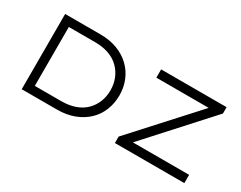

<svg xmlns="http://www.w3.org/2000/svg" viewBox="-84 -1124 1940 1547"><g transform="rotate(30 886.5 -350.0)"><path d="M170 0V-700H498Q587 -700 657 -673Q727 -646 776 -598.5Q825 -551 851 -487.5Q877 -424 877 -350Q877 -276 851 -211.5Q825 -147 776 -100.5Q727 -54 657 -27Q587 0 498 0ZM248 -62 239 -76H493Q566 -76 622 -96Q678 -116 716 -153.5Q754 -191 774 -241Q794 -291 794 -350Q794 -408 774 -457.5Q754 -507 716 -545Q678 -583 622 -603.5Q566 -624 493 -624H236L248 -636ZM1037 0V-60L1570 -645L1593 -623H1063V-700H1672V-641L1140 -55L1115 -77H1683V0Z"/></g></svg>

Font: Lexend Tera Light
Style: Regular
Weight: 300
Designer: Bonnie Shaver-Troup, Thomas Jockin
Foundry: Lexend
Version: Version 1.007